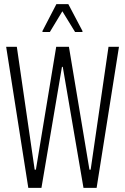

<svg xmlns="http://www.w3.org/2000/svg" viewBox="-20 -916 609 936"><path d="M118 0 10 -688H62L149 -89H155L254 -688H316L416 -89H422L509 -688H560L451 0H387L286 -590H282L182 0ZM187 -760V-765L255 -896H313L382 -765V-760H346L284 -861L223 -760Z"/></svg>

Font: Saira ExtraCondensed Light
Style: Regular
Weight: 300
Width: 2
Designer: Hector Gatti with collaboration of the Omnibus-Type team
Foundry: Omnibus-Type
Version: Version 1.101